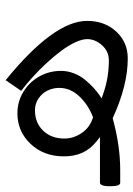

<svg xmlns="http://www.w3.org/2000/svg" viewBox="71 -540 481 694"><g transform="rotate(-90 312.0 -193.5)"><path d="M-2 -73.2H142.1H163.1L146.5 -86.4Q93.3 -128.4 93.3 -203.1Q93.3 -276.4 138.4 -324Q183.6 -371.6 249 -371.6Q291 -371.6 326.4 -350.1Q361.8 -328.6 382.1 -292.5Q402.3 -256.3 402.3 -213.9Q402.3 -189.9 393.3 -167Q384.3 -144 369.6 -126.5Q355 -108.9 341.8 -96.9Q328.6 -85 314.9 -75.2L302.7 -67.4L316.4 -62.5Q376 -41 439.9 -41Q473.1 -41 495.1 -65.9Q517.1 -90.8 517.1 -119.1Q517.1 -137.7 505.6 -162.4Q494.1 -187 475.3 -212.4Q456.5 -237.8 432.1 -264.4Q407.7 -291 381.8 -314.7Q356 -338.4 330.1 -357.9L368.7 -414.1Q583 -239.7 583 -119.6Q583 -56.2 544.4 -14.4Q505.9 27.3 447.3 27.3Q350.1 27.3 232.9 -26.4L230.5 -27.3L228 -26.4Q131.3 0 43.9 0H-2Q-14.6 0 -14.6 -34.7V-40Q-14.6 -50.3 -13.2 -57.6Q-11.7 -64.9 -8.8 -69.1Q-5.9 -73.2 -2 -73.2ZM236.8 -99.1Q280.8 -116.2 310.8 -148.4Q340.8 -180.7 340.8 -220.2Q340.8 -242.7 331.3 -262.5Q321.8 -282.2 302.7 -295.2Q283.7 -308.1 259.8 -308.1Q214.4 -308.1 186 -278.3Q157.7 -248.5 157.7 -202.1Q157.7 -169.4 177.2 -139.9Q196.8 -110.4 231.9 -99.1L234.9 -98.1Z"/></g></svg>

Font: Shabnam Light FD-WOL
Style: Light-FD-WOL
Weight: 300
Foundry: DejaVu fonts team - Redesigned by Saber Rastikerdar - Based on Vazir font
Version: Version 5.0.0